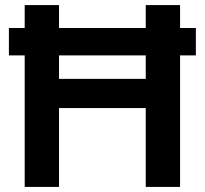

<svg xmlns="http://www.w3.org/2000/svg" viewBox="-20 -735 805 755"><path d="M553.1 0V-715H688.1V0ZM212.1 0H77.1V-715H212.1ZM202.1 -310.1V-424.9H563.1V-310.1ZM750.2 -517.2H15V-624.9H750.2Z"/></svg>

Font: Wix Madefor Display
Style: Regular
Weight: 400
Designer: Dalton Maag Ltd
Foundry: Dalton Maag Ltd
Version: Version 3.100